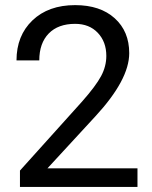

<svg xmlns="http://www.w3.org/2000/svg" viewBox="-20 -741 602 761"><path d="M524.9 0H59.1V-64.9L305.2 -338.4Q359.9 -400.4 380.6 -439.2Q401.4 -478 401.4 -519.5Q401.4 -575.2 367.7 -610.8Q334 -646.5 277.8 -646.5Q210.4 -646.5 173.1 -608.2Q135.7 -569.8 135.7 -501.5H45.4Q45.4 -599.6 108.6 -660.2Q171.9 -720.7 277.8 -720.7Q377 -720.7 434.6 -668.7Q492.2 -616.7 492.2 -530.3Q492.2 -425.3 358.4 -280.3L168 -73.7H524.9Z"/></svg>

Font: APIMedia Roboto
Style: Regular
Weight: 400
Designer: Google
Version: Version 2.137; 2017